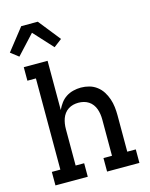

<svg xmlns="http://www.w3.org/2000/svg" viewBox="-159 -1065 900 1153"><g transform="rotate(-15 290.5 -488.5)"><path d="M30 -803 -19 -841 88 -977H191L299 -841L249 -803L140 -922ZM39 0V-84H92V-651H39V-735H187V-429Q197 -451 211.5 -470.5Q226 -490 246 -503Q266 -516 290 -522Q314 -528 338 -528Q364 -528 389.5 -521Q415 -514 436 -498Q457 -482 471 -460Q485 -438 493.5 -413Q502 -388 505 -362Q508 -336 508 -310V-84H561V0H360V-84H413V-310Q413 -327 410.5 -343.5Q408 -360 402.5 -375.5Q397 -391 387 -404.5Q377 -418 363 -427Q349 -436 333 -440Q317 -444 300 -444Q283 -444 267 -440Q251 -436 237 -427Q223 -418 213 -404.5Q203 -391 197.5 -375.5Q192 -360 189.5 -343.5Q187 -327 187 -310V-84H240V0Z"/></g></svg>

Font: Iosevka Etoile Medium
Style: Regular
Weight: 500
Designer: Belleve Invis
Foundry: Belleve Invis
Version: Version 22.1.2; ttfautohint (v1.8.4)